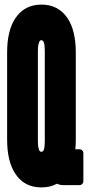

<svg xmlns="http://www.w3.org/2000/svg" viewBox="-20 -806 393 836"><path d="M228 -6Q199 10 160 10Q86 10 47 -49Q11 -103 11 -198V-578Q11 -673 47 -727Q87 -786 160.5 -786Q234 -786 274 -727Q310 -673 310 -578V-198Q310 -175 308 -156H326Q333 -156 338 -151Q343 -146 343 -139V-16Q343 -10 338 -5Q333 0 326 0H255Q241 0 228 -6ZM171 -154Q175 -167 175 -191V-585Q175 -609 171 -621Q167 -631 160 -631Q153 -631 150 -621Q145 -609 145 -585V-191Q145 -167 150 -154Q153 -145 160 -145Q167 -145 171 -154Z"/></svg>

Font: Grith.
Style: Regular
Weight: 400
Designer: Yosi Nasution
Version: Version 1.000;hotconv 1.0.109;makeotfexe 2.5.65596